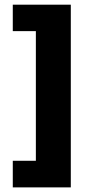

<svg xmlns="http://www.w3.org/2000/svg" viewBox="-20 -687 373 832"><path d="M35.4 125V9.7H135.4V-552.1H35.4V-666.7H286.8V125Z"/></svg>

Font: Afacad Flux Black
Style: Regular
Weight: 900
Designer: Kristian Moeller
Foundry: Dicotype
Version: Version 1.100